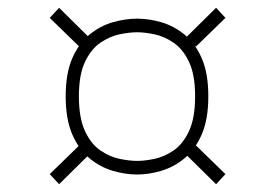

<svg xmlns="http://www.w3.org/2000/svg" viewBox="-20 -618 690 494"><path d="M333 -169Q302.5 -169 270.2 -178.5Q238 -188 210.5 -210.5Q183 -233 166 -272Q149 -311 149 -370Q149 -429.5 166 -468.2Q183 -507 210.5 -529.2Q238 -551.5 270.2 -560.8Q302.5 -570 333 -570Q363 -570 395 -560.8Q427 -551.5 454.5 -529.2Q482 -507 499 -468.2Q516 -429.5 516 -370Q516 -311 499 -272Q482 -233 454.5 -210.5Q427 -188 395 -178.5Q363 -169 333 -169ZM132 -144 108 -170 184 -244 209 -220ZM536 -144 459 -220 484 -244 560 -170ZM333 -204Q352 -204 377.2 -209.2Q402.5 -214.5 426.5 -230.8Q450.5 -247 466.2 -280.5Q482 -314 482 -370Q482 -426 466.2 -459Q450.5 -492 426.5 -508.2Q402.5 -524.5 377.2 -529.8Q352 -535 333 -535Q313.5 -535 288 -529.8Q262.5 -524.5 238.5 -508.2Q214.5 -492 198.8 -459Q183 -426 183 -370Q183 -314 198.8 -280.5Q214.5 -247 238.5 -230.8Q262.5 -214.5 288 -209.2Q313.5 -204 333 -204ZM184 -498 108 -572 132 -598 209 -522ZM484 -498 459 -522 536 -598 560 -572Z"/></svg>

Font: Trispace Thin
Style: Regular
Weight: 100
Designer: Tyler Finck
Foundry: Etcetera Type Company
Version: Version 1.210